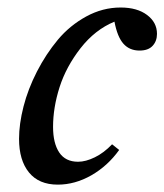

<svg xmlns="http://www.w3.org/2000/svg" viewBox="-20 -485 442 516"><path d="M135.3 11.2Q84.5 11.2 57.9 -21.5Q31.2 -54.2 31.2 -111.8Q31.2 -151.9 43.2 -198.7Q55.2 -245.6 79.3 -292.7Q103.5 -339.8 135.5 -378.2Q167.5 -416.5 211.7 -440.7Q255.9 -464.8 304.2 -464.8Q348.6 -464.8 375.2 -444.8Q401.9 -424.8 401.9 -394Q401.9 -374.5 390.1 -361.8Q378.4 -349.1 355 -349.1Q328.1 -349.1 311.8 -367.4Q295.4 -385.7 287.6 -426.8Q235.4 -405.3 196.5 -355.5Q157.7 -305.7 140.1 -250.7Q122.6 -195.8 122.6 -144Q122.6 -100.1 139.2 -75.2Q155.8 -50.3 189.9 -50.3Q210.4 -50.3 234.9 -62.3Q259.3 -74.2 281.2 -97.2L300.3 -82Q269.5 -39.1 225.6 -13.9Q181.6 11.2 135.3 11.2Z"/></svg>

Font: Elstob 6pt Medium
Style: Italic
Weight: 500
Italic angle: -20°
Designer: Peter S. Baker
Version: Version 1.015